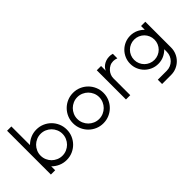

<svg xmlns="http://www.w3.org/2000/svg" viewBox="-21 -1499 2405 2405"><g transform="rotate(-45 1181.0 -296.5)"><path d="M162 -776V-446Q199 -484 249 -506Q299 -528 356 -528Q412 -528 461 -507Q510 -486 547 -449Q584 -412 605 -363Q626 -314 626 -258Q626 -202 605 -153Q584 -104 547 -67Q510 -30 461 -9Q412 12 356 12Q299 12 249 -10Q199 -32 162 -70V0H86V-776ZM356 -452Q316 -452 280.5 -436.5Q245 -421 219 -395Q193 -369 177.5 -333.5Q162 -298 162 -258Q162 -218 177.5 -182.5Q193 -147 219 -121Q245 -95 280.5 -79.5Q316 -64 356 -64Q396 -64 431.5 -79.5Q467 -95 493 -121Q519 -147 534.5 -182.5Q550 -218 550 -258Q550 -298 534.5 -333.5Q519 -369 493 -395Q467 -421 431.5 -436.5Q396 -452 356 -452Z M1006 -528Q1062 -528 1111 -507Q1160 -486 1197 -449Q1234 -412 1255 -363Q1276 -314 1276 -258Q1276 -202 1255 -153Q1234 -104 1197 -67Q1160 -30 1111 -9Q1062 12 1006 12Q950 12 901 -9Q852 -30 815 -67Q778 -104 757 -153Q736 -202 736 -258Q736 -314 757 -363Q778 -412 815 -449Q852 -486 901 -507Q950 -528 1006 -528ZM1006 -452Q966 -452 930.5 -436.5Q895 -421 869 -395Q843 -369 827.5 -333.5Q812 -298 812 -258Q812 -218 827.5 -182.5Q843 -147 869 -121Q895 -95 930.5 -79.5Q966 -64 1006 -64Q1046 -64 1081.5 -79.5Q1117 -95 1143 -121Q1169 -147 1184.5 -182.5Q1200 -218 1200 -258Q1200 -298 1184.5 -333.5Q1169 -369 1143 -395Q1117 -421 1081.5 -436.5Q1046 -452 1006 -452Z M1704 -521V-441Q1673 -453 1643 -453Q1609 -453 1581.5 -439Q1554 -425 1534 -403Q1514 -381 1503 -354Q1492 -327 1492 -301V0H1416V-517H1492V-432Q1497 -448 1510 -465Q1523 -482 1543.5 -496.5Q1564 -511 1591 -520Q1618 -529 1649 -529Q1662 -529 1676 -527.5Q1690 -526 1704 -521Z M2019 -528Q2073 -528 2119 -507Q2165 -486 2200 -450V-517H2276V-61Q2276 -10 2257 34.5Q2238 79 2205 112Q2172 145 2127.5 164Q2083 183 2032 183H1873V107H2032Q2067 107 2097.5 94Q2128 81 2151 58Q2174 35 2187 4.5Q2200 -26 2200 -61V-106Q2165 -70 2119 -49Q2073 -28 2019 -28Q1967 -28 1921.5 -47.5Q1876 -67 1842 -101Q1808 -135 1788.5 -180.5Q1769 -226 1769 -278Q1769 -330 1788.5 -375.5Q1808 -421 1842 -455Q1876 -489 1921.5 -508.5Q1967 -528 2019 -528ZM2019 -458Q1982 -458 1949 -444Q1916 -430 1891.5 -405.5Q1867 -381 1853 -348Q1839 -315 1839 -278Q1839 -241 1853 -208Q1867 -175 1891.5 -150.5Q1916 -126 1949 -112Q1982 -98 2019 -98Q2056 -98 2089 -112Q2122 -126 2146.5 -150.5Q2171 -175 2185 -208Q2199 -241 2199 -278Q2199 -315 2185 -348Q2171 -381 2146.5 -405.5Q2122 -430 2089 -444Q2056 -458 2019 -458Z"/></g></svg>

Font: Afrihost Sans
Style: Regular
Weight: 400
Designer: Afrihost SP Pty Ltd
Version: Version 1.000